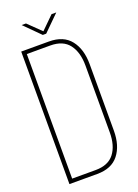

<svg xmlns="http://www.w3.org/2000/svg" viewBox="-155 -888 686 953"><g transform="rotate(-20 188.0 -411.5)"><path d="M87 -823H110L178 -757L245 -823H270L187 -741H169ZM40 -700H186Q263 -700 300.5 -652Q338 -604 338 -525V-174Q338 -95 300.5 -47.5Q263 0 187 0H40ZM62 -21H186Q253 -21 284.5 -62Q316 -103 316 -173V-526Q316 -596 284.5 -637.5Q253 -679 186 -679H62Z"/></g></svg>

Font: Bebas Neue Light
Style: Regular
Weight: 300
Designer: Ryoichi Tsunekawa
Foundry: Ryoichi Tsunekawa
Version: Version 1.003;PS 001.003;hotconv 1.0.70;makeotf.lib2.5.58329